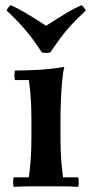

<svg xmlns="http://www.w3.org/2000/svg" viewBox="-20 -724 353 746"><path d="M284 -35Q288 -17 284 2Q250 0 218.5 0Q187 0 159 0Q131 0 99.5 0Q68 0 33 2Q29 -17 33 -35H92Q97 -71 99.5 -107.5Q102 -144 102 -185V-265Q102 -346 92 -413H38Q34 -432 38 -450Q86 -450 134.5 -453Q183 -456 230 -464Q224 -441 221 -404.5Q218 -368 216.5 -330.5Q215 -293 215 -265V-185Q215 -144 217.5 -107.5Q220 -71 225 -35ZM297 -704Q308 -695 313 -683Q278 -650 255.5 -625.5Q233 -601 215 -576.5Q197 -552 175 -520Q159 -517 143 -520Q122 -552 103.5 -576.5Q85 -601 63 -625.5Q41 -650 6 -683Q10 -695 22 -704Q52 -690 74 -677Q96 -664 116 -651.5Q136 -639 159 -624Q183 -639 202.5 -651.5Q222 -664 244 -677Q266 -690 297 -704Z"/></svg>

Font: Poltawski Nowy SemiBold
Style: Regular
Weight: 600
Version: Version 1.001;gftools[0.9.25]